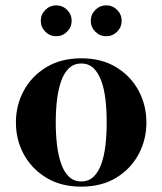

<svg xmlns="http://www.w3.org/2000/svg" viewBox="-20 -688 607 718"><path d="M284 10Q208.5 10 153.8 -23Q99 -56 69.2 -110.5Q39.5 -165 39.5 -230Q39.5 -295 69.2 -349.5Q99 -404 153.8 -437Q208.5 -470 284 -470Q359.5 -470 414 -437Q468.5 -404 498 -349.5Q527.5 -295 527.5 -230Q527.5 -165 498 -110.5Q468.5 -56 414 -23Q359.5 10 284 10ZM284 -9.5Q311.5 -9.5 329.8 -27Q348 -44.5 359 -75.2Q370 -106 374.5 -145.8Q379 -185.5 379 -230Q379 -275 374.5 -314.8Q370 -354.5 359 -385Q348 -415.5 329.8 -433Q311.5 -450.5 284 -450.5Q256.5 -450.5 238 -433Q219.5 -415.5 208.8 -385Q198 -354.5 193.2 -314.8Q188.5 -275 188.5 -230Q188.5 -185.5 193.2 -145.8Q198 -106 208.8 -75.2Q219.5 -44.5 238 -27Q256.5 -9.5 284 -9.5ZM377 -552.5Q353.5 -552.5 336.5 -569.5Q319.5 -586.5 319.5 -610Q319.5 -634 336.5 -651Q353.5 -668 377 -668Q401 -668 418 -651Q435 -634 435 -610Q435 -586.5 418 -569.5Q401 -552.5 377 -552.5ZM190 -552.5Q166.5 -552.5 149.5 -569.5Q132.5 -586.5 132.5 -610Q132.5 -634 149.5 -651Q166.5 -668 190 -668Q214 -668 231 -651Q248 -634 248 -610Q248 -586.5 231 -569.5Q214 -552.5 190 -552.5Z"/></svg>

Font: Bodoni Moda SC 11pt
Style: Bold
Weight: 700
Version: Version 2.005